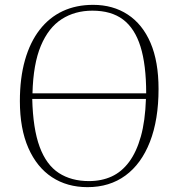

<svg xmlns="http://www.w3.org/2000/svg" viewBox="-20 -758 719 792"><path d="M62 -341Q62 -436 83 -510Q104 -584 143.5 -635Q183 -686 238.5 -712Q294 -738 364 -738Q446 -738 507 -698Q568 -658 601 -581Q634 -504 634 -391Q634 -264 598.5 -173Q563 -82 497.5 -34Q432 14 341 14Q257 14 194.5 -27Q132 -68 97 -147.5Q62 -227 62 -341ZM347 -11Q399 -11 440.5 -30Q482 -49 512.5 -90Q543 -131 561 -195Q579 -259 582 -350H113Q116 -227 143.5 -152.5Q171 -78 222.5 -44.5Q274 -11 347 -11ZM361 -714Q289 -714 234.5 -679Q180 -644 148.5 -569Q117 -494 114 -373H583Q583 -491 559.5 -566Q536 -641 487.5 -677.5Q439 -714 361 -714Z"/></svg>

Font: Literata 60pt ExtraLight
Style: Italic
Weight: 250
Italic angle: -2°
Designer: Latin by Veronika Burian and Jose Scaglione. Greek by Irene Vlachou. Cyrillic by Vera Evstafieva
Foundry: TypeTogether
Version: Version 3.103;gftools[0.9.29]